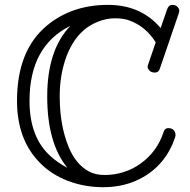

<svg xmlns="http://www.w3.org/2000/svg" viewBox="-20 -748 780 788"><path d="M269 -642.1Q101.1 -559.1 101.1 -334Q101.1 -183.6 188.5 -106Q217.3 -80.1 256.8 -59.1Q173.8 -159.7 173.8 -352.1Q173.8 -543 269 -642.1ZM422.9 -728Q559.1 -728 639.2 -632.8L666 -710Q672.4 -728 686.5 -728Q700.7 -728 708.3 -720Q715.8 -711.9 715.8 -704.8Q715.8 -697.8 713.9 -693.8L636.2 -466.8Q631.3 -450.2 616 -450.2Q600.6 -450.2 593.3 -458.5Q585.9 -466.8 585.9 -472.9Q585.9 -479 587.9 -482.9L619.1 -574.2Q577.6 -640.6 508.3 -665Q485.4 -672.9 451.4 -672.9Q417.5 -672.9 382.6 -659.2Q347.7 -645.5 321.5 -622.1Q295.4 -598.6 276.9 -567.1Q258.3 -535.6 247.1 -500Q225.1 -432.6 225.1 -352.1Q225.1 -233.4 262.2 -143.6Q291 -74.2 343.8 -44.9Q371.1 -29.8 410.4 -29.8Q449.7 -29.8 488 -42Q526.4 -54.2 557.6 -77.1Q623.5 -124.5 649.9 -202.1Q655.3 -222.2 670.4 -222.2Q685.5 -222.2 692.9 -213.9Q700.2 -205.6 700.2 -195.8V-189.9Q699.7 -189 697 -180.2Q694.3 -171.4 688.5 -157.2Q642.1 -52.2 538.1 -6.3Q475.6 21 399.7 20.3Q323.7 19.5 257.6 -6.1Q191.4 -31.7 145.5 -78.1Q49.8 -173.3 49.8 -334Q49.8 -540.5 171.9 -642.6Q274.9 -728 422.9 -728Z"/></svg>

Font: Ribeye Marrow
Style: Regular
Weight: 400
Designer: Astigmatic (AOETI)
Foundry: Astigmatic (AOETI)
Version: Version 1.000